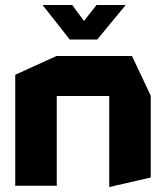

<svg xmlns="http://www.w3.org/2000/svg" viewBox="-20 -743 670 768"><path d="M41 0V-444L206 -519H508L583 -360V-33L418 5H417V-359H207V0ZM259 -585 151 -722V-723H269L316 -659L366 -723H482V-722L369 -585Z"/></svg>

Font: Foldit Thin
Style: Bold
Weight: 700
Version: Version 1.003